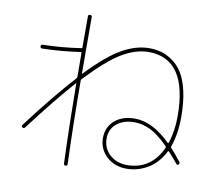

<svg xmlns="http://www.w3.org/2000/svg" viewBox="-86 -874 1172 1018"><g transform="rotate(10 500.0 -365.0)"><path d="M835.9 -146.5Q836.9 -150.4 834 -153.3Q780.3 -208 736.8 -229Q693.4 -250 649.4 -250Q591.8 -250 555.2 -220.2Q518.6 -190.4 518.6 -139.6Q518.6 -87.9 555.7 -53.7Q592.8 -19.5 649.4 -19.5Q779.3 -20.5 835.9 -146.5ZM83 -122.1Q77.1 -114.3 68.8 -120.1Q60.5 -126 67.4 -133.8Q198.2 -307.6 306.6 -426.8Q309.6 -429.7 309.6 -436.5Q309.6 -455.1 309.1 -498Q308.6 -541 308.6 -564.5Q308.6 -567.4 303.7 -567.4Q209 -552.7 99.6 -549.8Q88.9 -549.8 88.9 -560.1Q88.9 -570.3 98.6 -570.3Q201.2 -572.3 303.7 -587.9Q308.6 -587.9 308.6 -592.8V-760.7Q308.6 -769.5 318.8 -769.5Q329.1 -769.5 329.1 -760.7Q329.1 -543.9 330.1 -456.1Q330.1 -453.1 333 -456.1Q438.5 -566.4 513.7 -608.4Q588.9 -650.4 659.2 -650.4Q693.4 -650.4 723.6 -642.1Q753.9 -633.8 785.2 -611.8Q816.4 -589.8 838.9 -554.2Q861.3 -518.6 875 -459Q888.7 -399.4 888.7 -320.3Q888.7 -228.5 863.3 -157.2Q861.3 -152.3 865.2 -149.4Q887.7 -126 919.9 -84Q925.8 -76.2 918.9 -70.3Q911.1 -64.5 905.3 -72.3Q896.5 -84 856.4 -128.9Q853.5 -131.8 850.6 -128.9Q817.4 -63.5 763.7 -31.7Q710 0 649.4 0Q585 0 542 -40Q499 -80.1 499 -139.6Q499 -197.3 540 -233.4Q581.1 -269.5 649.4 -269.5Q744.1 -269.5 841.8 -172.9Q842.8 -171.9 844.2 -172.4Q845.7 -172.9 846.7 -173.8Q869.1 -240.2 869.1 -320.3Q869.1 -629.9 659.2 -629.9Q590.8 -629.9 516.6 -585.9Q442.4 -542 334 -426.8Q330.1 -422.9 330.1 -418.9Q331.1 -179.7 338.9 30.3Q338.9 40 329.1 40Q319.3 40 319.3 30.3Q311.5 -172.9 309.6 -398.4Q309.6 -401.4 306.6 -398.4Q213.9 -294.9 83 -122.1Z"/></g></svg>

Font: Rounded-X Mgen+ 2m thin
Style: Regular
Weight: 100
Designer: [Source Han Sans]
Ryoko NISHIZUKA  (kana & ideographs); Paul D. Hunt (Latin, Greek & Cyrillic); Wenlong ZHANG  (bopomofo
Version: Version 1.059.20150602